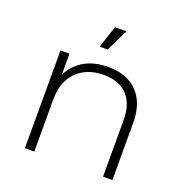

<svg xmlns="http://www.w3.org/2000/svg" viewBox="-129 -844 932 963"><g transform="rotate(20 336.5 -362.5)"><path d="M361 -526Q425 -526 472.5 -501.5Q520 -477 546.5 -427.5Q573 -378 573 -305V0H523V-301Q523 -389 478.5 -435Q434 -481 354 -481Q293 -481 248 -456Q203 -431 179.5 -386Q156 -341 156 -278V0H106V-522H154V-410Q179 -460 226 -491Q281 -526 361 -526ZM284 -607 323 -725H384L327 -607Z"/></g></svg>

Font: Montserrat Z Light
Style: Regular
Weight: 300
Designer: Julieta Ulanovsky
Foundry: Julieta Ulanovsky
Version: Version 8.000